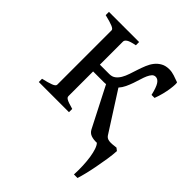

<svg xmlns="http://www.w3.org/2000/svg" viewBox="-182 -579 879 879"><g transform="rotate(45 257.0 -139.5)"><path d="M251.5 -210.9Q247.6 -210.4 243.7 -210.2Q239.7 -210 235.8 -210H168.5V-50.8Q168.5 -46.9 170.2 -43.7Q171.9 -40.5 177.2 -37.1Q182.6 -33.7 193.4 -29.8Q204.1 -25.9 222.2 -21V0H26.9V-21Q59.1 -28.3 77.1 -35.2Q95.2 -42 95.2 -50.8V-403.3Q95.2 -410.6 79.3 -417.5Q63.5 -424.3 26.9 -433.1V-454.1H222.2V-433.1Q189.9 -426.8 179.2 -419.4Q168.5 -412.1 168.5 -403.3V-253.9H229.5Q247.1 -253.9 259 -262.9Q271 -272 279.5 -286.6Q288.1 -301.3 294.4 -320.3Q300.8 -339.4 307.1 -358.9Q313.5 -378.4 321.3 -397.5Q329.1 -416.5 340.8 -431.2Q352.5 -445.8 368.9 -454.8Q385.3 -463.9 408.7 -463.9Q424.8 -463.9 441.9 -458.3Q459 -452.6 474.6 -446.8Q477.1 -445.8 476.8 -434.1Q476.6 -422.4 474.1 -404.5Q471.7 -386.7 466.3 -365.2Q460.9 -343.8 453.1 -323.2H433.6Q424.3 -363.3 413.6 -379.4Q402.8 -395.5 388.7 -395.5Q377.9 -395.5 370.8 -387.7Q363.8 -379.9 357.9 -366.9Q352.1 -354 347.2 -337.4Q342.3 -320.8 336.2 -303.5Q330.1 -286.1 322.3 -269.5Q314.5 -252.9 302.7 -239.7L423.8 -50.3Q431.2 -39.1 446 -36.9Q460.9 -34.7 490.7 -39.1L503.4 -29.3Q502 -3.4 497.1 27.8Q492.2 59.1 486.3 89.4Q480.5 119.6 474.1 145.3Q467.8 170.9 462.9 185.5H439.9Q441.4 156.7 440.2 128.4Q439 100.1 435.3 75.9Q431.6 51.8 425.5 34.2Q419.4 16.6 411.6 8.8Q391.1 9.8 375.2 4.4Q359.4 -1 351.1 -16.6Z"/></g></svg>

Font: Gentium Plus
Style: Regular
Weight: 400
Designer: J. Victor Gaultney, Annie Olsen, Iska Routamaa
Foundry: SIL International
Version: Version 1.510